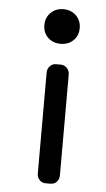

<svg xmlns="http://www.w3.org/2000/svg" viewBox="-52 -515 432 779"><g transform="rotate(5 164.0 -125.0)"><path d="M123.5 -460Q144 -480 175 -480Q206 -480 226.5 -460Q247 -440 247 -409Q247 -378 226.5 -358.5Q206 -339 175 -339Q144 -339 123.5 -358.5Q103 -378 103 -409Q103 -440 123.5 -460ZM164 -255H183Q198 -255 208.5 -244Q219 -233 219 -218V193Q219 209 209 219.5Q199 230 183 230H164Q149 230 139 219.5Q129 209 129 193V-218Q129 -233 139 -244Q149 -255 164 -255Z"/></g></svg>

Font: Solway
Style: Regular
Weight: 400
Designer: Mariya V. Pigoulevskaya
Foundry: The Northern Block Ltd.
Version: Version 1.000;hotconv 1.0.109;makeotfexe 2.5.65596